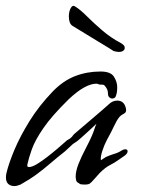

<svg xmlns="http://www.w3.org/2000/svg" viewBox="-37 -615 477 647"><path d="M11 12Q-1 12 -9 5Q-17 -2 -17 -17Q-17 -21 -16.5 -25Q-16 -29 -15 -33Q-7 -66 12 -111Q31 -156 62.5 -207Q94 -258 141 -307Q176 -343 216 -358.5Q256 -374 301 -374H302Q336 -374 347 -356.5Q358 -339 358 -321Q358 -300 352 -288L351 -287Q347 -283 341 -283Q336 -283 331.5 -287Q327 -291 327 -298Q327 -308 323.5 -315Q320 -322 315 -327Q314 -329 310 -329.5Q306 -330 301 -330H300Q297 -330 294 -331.5Q291 -333 288 -333Q250 -333 194 -280Q137 -224 109 -183Q81 -142 70.5 -112.5Q60 -83 55 -60Q54 -52 60 -52Q71 -52 87.5 -62Q104 -72 122 -86Q140 -100 157 -114.5Q174 -129 184 -138Q189 -143 193.5 -145Q198 -147 201 -150Q206 -154 208.5 -158Q211 -162 215 -165Q251 -196 273 -214.5Q295 -233 307.5 -244Q320 -255 329 -263Q342 -276 358 -276Q381 -276 387 -251Q391 -237 380 -231.5Q369 -226 364 -219Q356 -209 347 -189.5Q338 -170 323 -143Q314 -126 307.5 -105.5Q301 -85 303 -75L320 -86Q333 -92 348 -96.5Q363 -101 373 -108Q380 -112 385 -112Q393 -112 393 -105Q393 -97 381 -89Q352 -68 335 -59.5Q318 -51 299 -32Q295 -28 282.5 -13.5Q270 1 265 4Q261 6 256.5 6.5Q252 7 248 7Q234 7 231 4Q229 2 225.5 0.5Q222 -1 220 -6Q218 -14 218 -20Q218 -38 227.5 -62.5Q237 -87 253 -117Q266 -142 272 -156Q278 -170 281 -179.5Q284 -189 288 -198Q274 -185 259 -171Q244 -157 224 -140Q221 -138 216 -134.5Q211 -131 209 -130L182 -105Q154 -83 132 -64Q110 -45 87 -28Q64 -11 32 7Q20 12 11 12ZM364 -440Q357 -440 346 -443Q345 -444 331 -452.5Q317 -461 296.5 -473.5Q276 -486 255.5 -498.5Q235 -511 221 -519.5Q207 -528 207 -528Q200 -533 197.5 -541.5Q195 -550 195 -560Q195 -576 201.5 -588Q208 -600 218 -592Q234 -582 256 -560Q278 -538 307 -513Q336 -488 370 -470Q382 -463 383 -457Q384 -451 382 -448Q377 -440 364 -440Z"/></svg>

Font: Vujahday Script
Style: Regular
Weight: 400
Designer: Robert E. Leuschke
Foundry: Robert E. Leuschke
Version: Version 1.010; ttfautohint (v1.8.3)